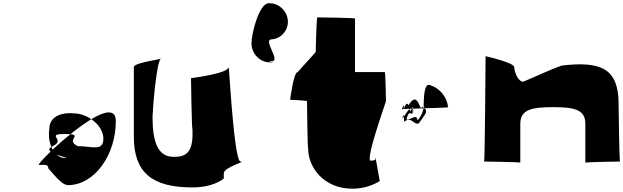

<svg xmlns="http://www.w3.org/2000/svg" viewBox="-20 -986 3805 1172"><path d="M611 -140C611 -59 540 -94 455 -94C370 -134 505 -168 378 -168C251 -168 387 -134 302 -94C217 -54 421 -21 378 -21C316 -21 267 -102 281 -199C281 -273 351 -302 436 -294C521 -290 611 -218 611 -140ZM687 -247C687 -456 187 21 218 21C249 21 275 14 275 42C327 101 362 144 396 144C555 144 687 -38 687 -247Z M1146 -509C1146 -505 1150 -197 1155 -197C1160 -71 1129 -25 1037 -29C945 -29 911 -118 911 -272C911 -300 935 -629 965 -629C995 -629 797 -605 797 -577V-151C797 68 909 158 1154 158C1240 158 1304 136 1346 104C1346 104 1346 113 1346 73C1346 33 1488 0 1448 0C1408 0 1376 -617 1376 -577C1376 -537 1146 -509 1146 -509Z M1515 -722C1515 -658 1566 -605 1629 -605C1692 -605 1581 -608 1639 -612C1697 -612 1581 -746 1639 -746C1697 -750 1742 -802 1737 -862C1732 -922 1678 -970 1620 -966C1562 -966 1515 -782 1515 -722Z M2244 -5C2205 -1 2336 -363 2336 -368C2336 -373 2333 -546 2329 -546H2147V-873C2147 -877 1922 -880 1917 -880C1912 -880 1907 -672 1907 -668L1797 -546C1772 -546 1751 -377 1751 -377C1751 -377 1854 -373 1854 -368C1854 -363 1857 -79 1861 -79C1861 35 1956 166 2132 166C2207 166 2267 139 2298 119C2299 119 2272 -21 2273 -21C2263 -16 2289 -9 2244 -5Z M2715 -331C2712 -328 2428 -322 2432 -319C2457 -374 2440 -316 2443 -318C2464 -377 2474 -343 2474 -343C2520 -421 2535 -350 2549 -326C2584 -361 2554 -268 2527 -252C2526 -298 2481 -248 2461 -257C2476 -319 2489 -286 2496 -292C2520 -353 2499 -300 2496 -304C2514 -367 2487 -306 2484 -304C2488 -349 2451 -277 2435 -262C2451 -316 2443 -248 2448 -243C2493 -280 2507 -217 2537 -234C2595 -314 2586 -301 2566 -336C2567 -430 2576 -484 2611 -464C2655 -450 2708 -403 2715 -331Z M3156 7V-230C3156 -316 3223 -332 3356 -332C3489 -332 3553 -316 3553 -230V7C3553 3 3765 0 3765 0C3760 0 3756 -352 3756 -352C3756 -567 3650 -614 3410 -586C3329 -558 3245 -516 3173 -487C3143 -487 3119 -548 3119 -576C3119 -604 2944 -643 2944 -643C2944 -643 2940 0 2935 0C2935 0 3156 3 3156 7Z"/></svg>

Font: PlasticEraser
Style: Regular
Weight: 400
Foundry: Cannot Into Space Fonts
Version: Version 0.43